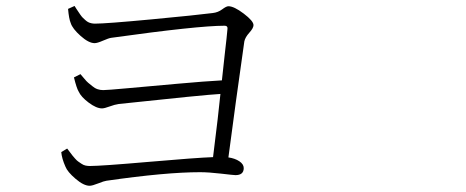

<svg xmlns="http://www.w3.org/2000/svg" viewBox="-20 -672 1540 635"><path d="M205.1 -642.6 226.6 -652.3Q227.5 -650.4 232.4 -643.1Q237.3 -635.7 239.3 -632.8Q241.2 -629.9 245.6 -623.5Q250 -617.2 253.4 -613.8Q256.8 -610.4 261.7 -606Q266.6 -601.6 271 -599.1Q275.4 -596.7 281.7 -595.2Q288.1 -593.8 293.9 -593.8Q330.1 -593.8 480.5 -607.9Q630.9 -622.1 683.6 -628.9Q701.2 -630.9 714.8 -641.1Q728.5 -651.4 735.4 -651.4Q753.9 -651.4 786.1 -627Q818.4 -602.5 818.4 -588.9Q818.4 -579.1 804.7 -564Q791 -548.8 788.1 -535.2Q758.8 -330.1 735.4 -151.4Q756.8 -148.4 771.5 -138.7Q786.1 -128.9 786.1 -116.2Q786.1 -92.8 758.8 -92.8Q752.9 -92.8 711.4 -97.7Q669.9 -102.5 641.6 -102.5Q528.3 -102.5 332 -74.2Q324.2 -73.2 304.7 -65.4Q285.2 -57.6 276.4 -57.6Q256.8 -57.6 230 -80.6Q203.1 -103.5 196.3 -121.1Q184.6 -147.5 182.6 -168.9L202.1 -180.7Q203.1 -179.7 210 -170.4Q216.8 -161.1 219.2 -158.2Q221.7 -155.3 228 -147.9Q234.4 -140.6 238.8 -137.7Q243.2 -134.8 249.5 -130.4Q255.9 -126 262.7 -124.5Q269.5 -123 277.3 -123Q314.5 -123 472.2 -136.7Q629.9 -150.4 684.6 -152.3Q703.1 -299.8 709 -361.3Q656.2 -358.4 373 -328.1Q359.4 -326.2 342.3 -319.8Q325.2 -313.5 317.4 -313.5Q298.8 -313.5 273.4 -332.5Q248 -351.6 240.2 -369.1Q233.4 -379.9 224.6 -416L246.1 -426.8Q248 -424.8 257.3 -413.6Q266.6 -402.3 271.5 -398.4Q276.4 -394.5 285.2 -387.2Q293.9 -379.9 302.7 -377Q311.5 -374 321.3 -374Q334 -374 404.3 -380.4Q474.6 -386.7 566.9 -395Q659.2 -403.3 713.9 -406.2Q716.8 -436.5 723.6 -495.1Q730.5 -553.7 732.4 -577.1Q733.4 -586.9 722.7 -586.9Q633.8 -586.9 347.7 -546.9Q339.8 -545.9 320.8 -537.6Q301.8 -529.3 293 -529.3Q273.4 -529.3 246.6 -553.2Q219.7 -577.1 213.9 -595.7Q208 -609.4 205.1 -642.6Z"/></svg>

Font: Bpmf Zihi Serif Light
Style: Light
Weight: 300
Foundry: But Ko
Version: Version 1.320